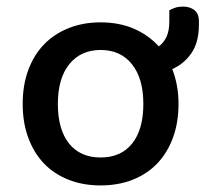

<svg xmlns="http://www.w3.org/2000/svg" viewBox="-20 -550 641 584"><path d="M523 -234Q523 -177 506 -131Q489 -85 458.5 -53Q428 -21 384 -3.5Q340 14 286 14Q232 14 188 -3.5Q144 -21 113.5 -53Q83 -85 66 -131Q49 -177 49 -234Q49 -291 66 -337Q83 -383 114 -415Q145 -447 189 -464.5Q233 -482 286 -482Q342 -482 386.5 -463Q431 -444 463 -409Q477 -419 486 -437Q495 -455 495 -485V-519Q505 -524 514.5 -527Q524 -530 537 -530Q557 -530 571 -519.5Q585 -509 585 -485V-475Q585 -421 562 -388Q539 -355 504 -340Q523 -291 523 -234ZM286 -398Q226 -398 191 -355Q156 -312 156 -234Q156 -156 190 -113.5Q224 -71 286 -71Q348 -71 382 -113.5Q416 -156 416 -234Q416 -311 381.5 -354.5Q347 -398 286 -398Z"/></svg>

Font: Baloo Chettan 2 Medium
Style: Regular
Weight: 500
Designer: Maithili Shingre, Unnati Kotecha and Ek Type
Foundry: Ek Type
Version: Version 1.640;hotconv 1.0.111;makeotfexe 2.5.65597; ttfautoh